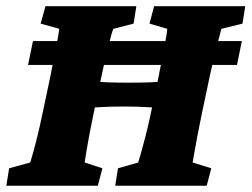

<svg xmlns="http://www.w3.org/2000/svg" viewBox="-32 -593 803 613"><path d="M240.2 -249 257.8 -334Q285.2 -331.1 312 -330.1Q338.9 -329.1 379.9 -329.1Q419.9 -329.1 446.3 -330.1Q472.7 -331.1 500 -334L483.4 -249Q463.9 -249 435.5 -251Q407.2 -252.9 362.3 -252.9Q318.4 -252.9 289.1 -251Q259.8 -249 240.2 -249ZM-11.7 0 -2.9 -55.7 64.5 -74.2Q67.4 -83 73.7 -105.5Q80.1 -127.9 87.9 -160.2Q95.7 -192.4 103.5 -229.5L128.9 -349.6Q140.6 -407.2 147.9 -445.8Q155.3 -484.4 157.2 -501L97.7 -517.6L113.3 -573.2H403.3L394.5 -517.6L330.1 -501Q325.2 -491.2 314.5 -448.2Q303.7 -405.3 292 -349.6L266.6 -229.5Q259.8 -197.3 253.9 -166Q248 -134.8 244.1 -110.8Q240.2 -86.9 238.3 -74.2L294.9 -55.7L280.3 0ZM335.9 0 344.7 -55.7 409.2 -74.2Q412.1 -83 418.5 -105.5Q424.8 -127.9 433.1 -160.2Q441.4 -192.4 449.2 -229.5L474.6 -349.6Q485.4 -407.2 493.2 -445.8Q501 -484.4 502 -501L445.3 -517.6L460 -573.2H751L742.2 -517.6L674.8 -501Q670.9 -486.3 660.2 -445.3Q649.4 -404.3 637.7 -349.6L612.3 -229.5Q605.5 -197.3 599.6 -166Q593.8 -134.8 589.4 -110.8Q585 -86.9 583 -74.2L642.6 -55.7L627.9 0ZM57.6 -385.7 73.2 -461.9H740.2L724.6 -385.7Z"/></svg>

Font: Crimson Pro Black
Style: Italic
Weight: 900
Italic angle: -12°
Designer: Jacques Le Bailly
Foundry: Baron von Fonthausen
Version: Version 1.003